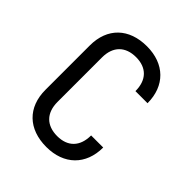

<svg xmlns="http://www.w3.org/2000/svg" viewBox="-206 -871 1011 1011"><g transform="rotate(45 300.0 -365.0)"><path d="M304 10C435 10 518 -71 518 -200H428C428 -117 382 -71 304 -71C225 -71 178 -117 178 -200V-531C178 -613 225 -659 304 -659C382 -659 428 -613 428 -530H518C518 -659 435 -740 304 -740C171 -740 88 -661 88 -530V-200C88 -69 171 10 304 10Z"/></g></svg>

Font: Tekne LDO
Style: Regular
Weight: 400
Monospace: yes
Designer: Alessio Laiso, Mario Rullo, Paolo Rosset
Foundry: Alessio Laiso
Version: Version 1.000;hotconv 1.0.109;makeotfexe 2.5.65596